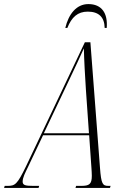

<svg xmlns="http://www.w3.org/2000/svg" viewBox="-77 -921 622 941"><path d="M243 -784H253C274 -837 304 -864 353 -864C406 -864 435 -838 436 -784H446C452 -856 422 -901 356 -901C297 -901 259 -851 243 -784ZM-57 0H112L115 -10H86C48 -10 34 -13 34 -31C34 -51 47 -75 60 -102L134 -258H360L371 -100C372 -84 373 -72 373 -59C373 -18 360 -10 321 -10H296L293 0H462L465 -10H455C426 -10 419 -18 413 -99L366 -714H339L51 -107C7 -16 -3 -10 -41 -10H-54ZM251 -506C301 -612 312 -634 334 -684C335 -633 340 -541 344 -482L359 -268H138Z"/></svg>

Font: Noto Serif Display ExtraCondensed ExtraLight
Style: Italic
Weight: 200
Width: 2
Italic angle: -12°
Designer: Monotype Design Team
Foundry: Monotype Imaging Inc.
Version: Version 2.009